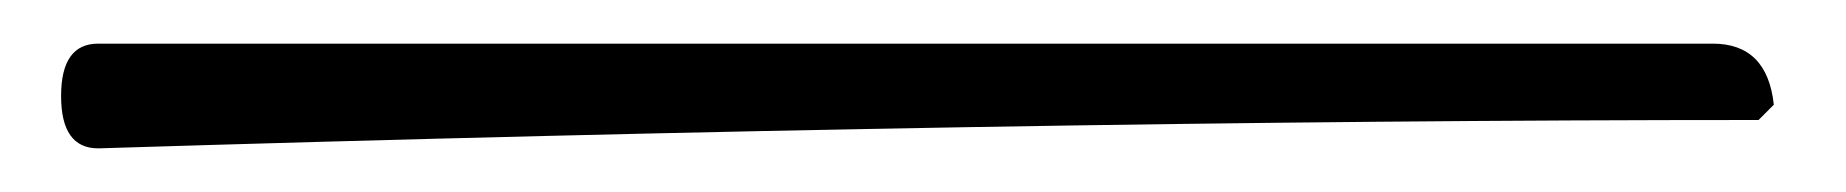

<svg xmlns="http://www.w3.org/2000/svg" viewBox="-20 5 846 88"><path d="M786 60Q445 60 25 73Q8 73 8 49Q8 25 25 25H765Q790 25 793 53Z"/></svg>

Font: Alex Brush
Style: Regular
Weight: 400
Designer: Robert E. Leuschke
Foundry: Robert E. Leuschke
Version: Version 1.003